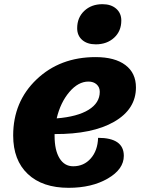

<svg xmlns="http://www.w3.org/2000/svg" viewBox="-20 -873 701 918"><path d="M438 -661Q397 -661 373 -682Q349 -703 349 -738Q349 -789 383 -821Q417 -853 470 -853Q511 -853 535.5 -831.5Q560 -810 560 -775Q560 -724 525.5 -692.5Q491 -661 438 -661ZM308 25Q183 25 113 -41Q43 -107 43 -225Q43 -387 155 -493.5Q267 -600 437 -600Q529 -600 579.5 -562Q630 -524 630 -455Q630 -351 526 -291Q422 -231 241 -232V-223Q241 -155 264.5 -116.5Q288 -78 330 -78Q381 -78 414 -115.5Q447 -153 449 -214Q572 -214 572 -128Q572 -64 495.5 -19.5Q419 25 308 25ZM403 -483Q354 -483 311.5 -433Q269 -383 251 -307Q350 -315 403.5 -348Q457 -381 457 -434Q457 -456 442 -469.5Q427 -483 403 -483Z"/></svg>

Font: Lemonada
Style: Bold
Weight: 700
Designer: Mohamed Gaber (Arabic), Eduardo Tunni (Latin)
Foundry: Kief Type Foundry
Version: Version 4.004